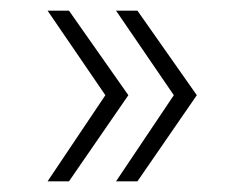

<svg xmlns="http://www.w3.org/2000/svg" viewBox="-20 -431 440 359"><path d="M109 -92 220 -253 109 -411H69L177 -253L69 -92ZM237 -92 348 -253 237 -411H197L305 -253L197 -92Z"/></svg>

Font: Montserrat arm ExtraLight
Style: Regular
Weight: 275
Designer: Julieta Ulanovsky
Foundry: Julieta Ulanovsky
Version: Version 6.000;PS 006.000;hotconv 1.0.88;makeotf.lib2.5.64775